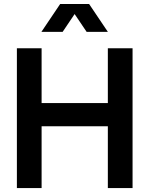

<svg xmlns="http://www.w3.org/2000/svg" viewBox="-20 -951 755 971"><path d="M65.4 -707H190.4V-429.7H525.4V-707H650.4V0H525.4V-312.5H190.4V0H65.4ZM284.2 -930.7H430.7L525.4 -790H418L357.4 -879.9L296.9 -790H189.5Z"/></svg>

Font: Wanted Sans SemiBold
Style: Regular
Weight: 600
Designer: Original Design by Kil Hyung-jin and Kang Hanbin, Wanted Lab, Inc; Hangeul from Source Han Sans by Jang Soo-young and Ka
Foundry: Wanted Lab, Inc.
Version: Version 1.003